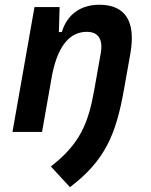

<svg xmlns="http://www.w3.org/2000/svg" viewBox="-20 -547 626 796"><path d="M31.7 0H154.3L196.3 -237.8C223.1 -370.1 277.3 -415 340.3 -415C387.2 -415 408.2 -384.3 397.5 -325.2L370.6 -173.3C346.2 -36.1 311.5 49.8 190.9 143.1L270 229C415.5 118.7 460.4 11.2 493.7 -174.3L520.5 -325.2C543.9 -458 500 -527.3 392.1 -527.3C313.5 -527.3 257.8 -486.3 236.3 -414.1H224.1L227.1 -517.6H123Z"/></svg>

Font: Cascadia Mono SemiBold
Style: Italic
Weight: 600
Italic angle: -10°
Monospace: yes
Designer: Aaron Bell
Foundry: Saja Typeworks
Version: Version 2404.023